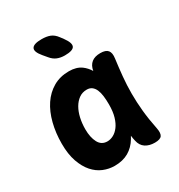

<svg xmlns="http://www.w3.org/2000/svg" viewBox="-186 -909 972 1043"><g transform="rotate(-30 300.0 -387.5)"><path d="M230 10Q194 10 160 -4Q126 -18 99.5 -48Q73 -78 56.5 -125Q40 -172 40 -238Q40 -305 55 -364Q70 -423 99 -466.5Q128 -510 171 -535Q214 -560 270 -560Q317 -560 347 -538Q370 -521 386 -495Q391 -527 412 -544Q432 -560 467 -560Q501 -560 514 -544Q527 -528 522 -494Q515 -441 510 -389Q505 -337 505 -283.5Q505 -230 510.5 -173.5Q516 -117 529 -54Q536 -20 526 -5Q516 10 482 10Q447 10 423.5 -5.5Q400 -21 393 -54Q389 -71 387 -88Q382 -79 378 -72Q354 -32 317.5 -11Q281 10 230 10ZM262 -125Q281 -125 300 -135Q319 -145 334.5 -165.5Q350 -186 359.5 -218Q369 -250 369 -295Q369 -324 366 -348Q363 -372 355.5 -389Q348 -406 335.5 -415.5Q323 -425 304 -425Q276 -425 255 -410Q234 -395 219.5 -370Q205 -345 197.5 -312Q190 -279 190 -242Q190 -191 207.5 -158Q225 -125 262 -125ZM210 -683 189 -708Q157 -746 167.5 -765.5Q178 -785 229 -785Q260 -785 281.5 -776.5Q303 -768 320 -745L335 -725Q365 -684 355.5 -664.5Q346 -645 295 -645Q269 -645 248 -653.5Q227 -662 210 -683Z"/></g></svg>

Font: Maple Mono ExtraBold
Style: Regular
Weight: 800
Monospace: yes
Designer: subframe7536
Version: Version 7.000